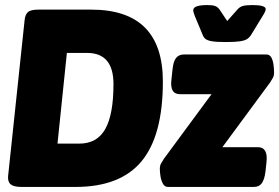

<svg xmlns="http://www.w3.org/2000/svg" viewBox="-20 -738 1102 758"><path d="M65 0Q35 0 22.5 -10Q10 -20 12 -43L77 -657Q79 -680 90 -690Q101 -700 131 -700H340Q623 -700 623 -416Q623 -203 539 -101.5Q455 0 278 0ZM207 -171H293Q363 -171 395.5 -228.5Q428 -286 428 -406Q428 -529 324 -529H244ZM643 0Q630 0 623 -13Q616 -26 613.5 -42.5Q611 -59 611 -71Q611 -84 615.5 -92Q620 -100 627 -111L815 -366H691Q649 -366 657 -426L661 -463Q664 -495 675 -509Q686 -523 707 -523H1031Q1045 -523 1051.5 -510.5Q1058 -498 1060 -481Q1062 -464 1062 -452Q1062 -439 1057.5 -431Q1053 -423 1046 -412L858 -157H998Q1039 -157 1032 -97L1028 -60Q1024 -29 1013.5 -14.5Q1003 0 982 0ZM977 -718Q1029 -718 1029 -702Q1029 -694 1017 -675L973 -603Q966 -591 956.5 -584.5Q947 -578 928 -575Q909 -572 872 -572Q835 -572 817 -575Q799 -578 791 -584.5Q783 -591 779 -603L749 -675Q743 -690 743 -698Q743 -718 799 -718Q818 -718 828.5 -714.5Q839 -711 847 -700L877 -655L917 -700Q926 -711 939 -714.5Q952 -718 977 -718Z"/></svg>

Font: Asap Semi Condensed Semi Condensed Black
Style: Italic
Weight: 900
Width: 4
Italic angle: -6°
Designer: Pablo Cosgaya
Foundry: Omnibus-Type
Version: Version 3.001; ttfautohint (v1.8.4.7-5d5b)